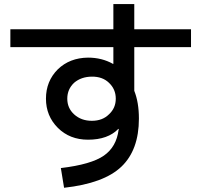

<svg xmlns="http://www.w3.org/2000/svg" viewBox="-20 -851 977 932"><path d="M554.7 -225.6Q503.9 -172.9 407.2 -172.9Q318.4 -172.9 260.7 -230.5Q203.1 -288.1 203.1 -372.1Q203.1 -457 260.7 -514.6Q318.4 -570.3 407.2 -571.3Q474.6 -571.3 528.3 -541H530.3V-622.1H30.3V-709H530.3V-831.1H631.8V-709H907.2V-622.1H631.8V-410.2Q654.3 -353.5 654.3 -275.4Q654.3 -123 569.3 -42Q484.4 39.1 291 60.5L275.4 -35.2Q422.9 -52.7 484.4 -95.7Q544.9 -137.7 555.7 -220.7Q555.7 -222.7 556.6 -222.7V-224.6ZM339.8 -295.9Q374 -264.6 425.8 -264.6Q477.5 -264.6 508.8 -295.9Q542 -326.2 542 -372.1Q542 -418 508.8 -449.2Q477.5 -479.5 425.8 -479Q374 -478.5 339.8 -449.2Q306.6 -418 306.6 -372.1Q306.6 -326.2 339.8 -295.9Z"/></svg>

Font: RobotoJAA
Style: Medium
Weight: 500
Version: Version 2.05; 2016-11-05